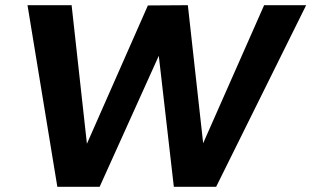

<svg xmlns="http://www.w3.org/2000/svg" viewBox="-20 -720 1200 740"><path d="M813 0H650L592 -505L364 0H201L86 -700H256L315 -166L550 -699L704 -700L763 -168L998 -700H1160Z"/></svg>

Font: Argentum Sans SemiBold
Style: Italic
Weight: 600
Italic angle: -11°
Designer: Julieta Ulanovsky (font), Cristiano Sobral (main changes and remaster)
Foundry: Julieta Ulanovsky (font), Cristiano Sobral (main changes and remaster)
Version: Version 2.007;June 15, 2022;FontCreator 14.0.0.2814 64-bit; 